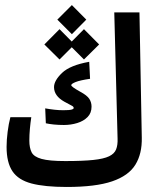

<svg xmlns="http://www.w3.org/2000/svg" viewBox="-20 -743 626 767"><path d="M246.6 3.9Q158.7 3.9 106 -10Q53.2 -23.9 29.8 -58.8Q6.3 -93.8 6.3 -156.2Q6.3 -184.1 10.5 -216.6Q14.6 -249 21.5 -274.9H105Q101.6 -252.9 99.4 -228.3Q97.2 -203.6 97.2 -181.2Q97.2 -152.8 106.2 -134.8Q115.2 -116.7 146 -108.2Q176.8 -99.6 240.7 -99.6Q310.5 -99.6 352.5 -104Q394.5 -108.4 415.8 -118.7Q437 -128.9 443.8 -146.2Q450.7 -163.6 449.7 -189L436.5 -693.4H537.1L546.4 -193.8Q547.9 -128.9 520.8 -85Q493.7 -41 428 -18.6Q362.3 3.9 246.6 3.9ZM235.4 -243.7Q213.9 -243.7 195.1 -245.6Q176.3 -247.6 163.1 -250.5L160.6 -310.1Q180.2 -306.6 197.5 -304.7Q214.8 -302.7 232.4 -302.7Q257.3 -302.7 265.9 -305.2Q274.4 -307.6 274.4 -311.5Q274.4 -316.9 267.1 -320.6Q259.8 -324.2 236.8 -336.9Q195.8 -359.9 195.8 -395Q195.8 -420.9 227.8 -451.7Q259.8 -482.4 336.4 -496.1L339.8 -428.2Q299.8 -422.4 282.2 -415.3Q264.6 -408.2 264.6 -402.8Q264.6 -396.5 299.8 -377Q328.1 -361.8 336.9 -347.9Q345.7 -334 345.7 -316.9Q345.7 -291.5 329.8 -275.4Q314 -259.3 288.6 -251.5Q263.2 -243.7 235.4 -243.7ZM315.4 -505.4 266.6 -554.2 217.8 -505.4 157.2 -565.4 217.8 -626.5 266.6 -577.1 315.4 -626.5 376 -565.4ZM267.1 -606.4 209 -664.6 267.1 -722.7 324.7 -664.6Z"/></svg>

Font: Cascadia Code NF
Style: Regular
Weight: 400
Monospace: yes
Designer: Aaron Bell
Foundry: Saja Typeworks
Version: Version 2404.023; ttfautohint (v1.8.4)